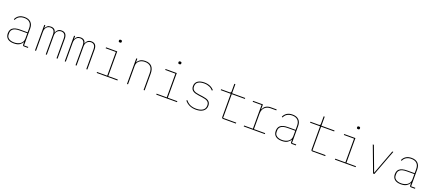

<svg xmlns="http://www.w3.org/2000/svg" viewBox="98 -2184 8204 3636"><g transform="rotate(20 4200.0 -366.5)"><path d="M454 0Q425 0 425 -29V-77H422Q403 -41 362.5 -14.5Q322 12 249 12Q166 12 122 -24.5Q78 -61 78 -130Q78 -161 87.5 -188Q97 -215 119.5 -234Q142 -253 180 -264Q218 -275 275 -275H425V-356Q425 -434 385 -471.5Q345 -509 275 -509Q220 -509 177 -485.5Q134 -462 112 -410L95 -420Q117 -470 161.5 -499Q206 -528 275 -528Q356 -528 401 -484Q446 -440 446 -359V-19H531V0ZM249 -7Q284 -7 316 -16Q348 -25 372 -42.5Q396 -60 410.5 -86.5Q425 -113 425 -148V-257H276Q181 -257 141 -226Q101 -195 101 -146V-114Q101 -62 142 -34.5Q183 -7 249 -7Z M673 0V-516H694V-455H697Q708 -487 733.5 -507.5Q759 -528 803 -528Q891 -528 906 -446H908Q919 -481 946 -504.5Q973 -528 1020 -528Q1074 -528 1101 -495.5Q1128 -463 1128 -400V0H1107V-397Q1107 -455 1084 -482Q1061 -509 1018 -509Q975 -509 943 -478Q911 -447 911 -384V0H890V-397Q890 -455 867 -482Q844 -509 801 -509Q780 -509 760.5 -501.5Q741 -494 726.5 -478Q712 -462 703 -438.5Q694 -415 694 -384V0Z M1273 0V-516H1294V-455H1297Q1308 -487 1333.5 -507.5Q1359 -528 1403 -528Q1491 -528 1506 -446H1508Q1519 -481 1546 -504.5Q1573 -528 1620 -528Q1674 -528 1701 -495.5Q1728 -463 1728 -400V0H1707V-397Q1707 -455 1684 -482Q1661 -509 1618 -509Q1575 -509 1543 -478Q1511 -447 1511 -384V0H1490V-397Q1490 -455 1467 -482Q1444 -509 1401 -509Q1380 -509 1360.5 -501.5Q1341 -494 1326.5 -478Q1312 -462 1303 -438.5Q1294 -415 1294 -384V0Z M2132 -691Q2116 -691 2109.5 -697.5Q2103 -704 2103 -714V-722Q2103 -732 2109.5 -738.5Q2116 -745 2132 -745Q2148 -745 2154.5 -738.5Q2161 -732 2161 -722V-714Q2161 -704 2154.5 -697.5Q2148 -691 2132 -691ZM1917 -19H2122V-497H1917V-516H2143V-19H2335V0H1917Z M2527 0V-516H2548V-442H2551Q2564 -475 2602.5 -501.5Q2641 -528 2709 -528Q2795 -528 2839 -479Q2883 -430 2883 -336V0H2862V-333Q2862 -426 2821.5 -467.5Q2781 -509 2706 -509Q2675 -509 2646.5 -500.5Q2618 -492 2596 -475Q2574 -458 2561 -432Q2548 -406 2548 -372V0Z M3332 -691Q3316 -691 3309.5 -697.5Q3303 -704 3303 -714V-722Q3303 -732 3309.5 -738.5Q3316 -745 3332 -745Q3348 -745 3354.5 -738.5Q3361 -732 3361 -722V-714Q3361 -704 3354.5 -697.5Q3348 -691 3332 -691ZM3117 -19H3322V-497H3117V-516H3343V-19H3535V0H3117Z M3918 12Q3772 12 3691 -90L3706 -103Q3746 -52 3797 -29.5Q3848 -7 3917 -7Q3998 -7 4047 -39Q4096 -71 4096 -138Q4096 -167 4086.5 -186Q4077 -205 4058.5 -217.5Q4040 -230 4014 -237Q3988 -244 3955 -249L3875 -260Q3840 -265 3810.5 -273Q3781 -281 3760 -295.5Q3739 -310 3727 -332.5Q3715 -355 3715 -390Q3715 -428 3729.5 -454Q3744 -480 3769 -496.5Q3794 -513 3827 -520.5Q3860 -528 3898 -528Q3936 -528 3966.5 -521Q3997 -514 4020.5 -503Q4044 -492 4062.5 -477Q4081 -462 4095 -447L4081 -432Q4067 -447 4050.5 -461Q4034 -475 4012 -485.5Q3990 -496 3962 -502.5Q3934 -509 3897 -509Q3824 -509 3780 -481Q3736 -453 3736 -391Q3736 -362 3745.5 -343Q3755 -324 3773.5 -311.5Q3792 -299 3818 -291.5Q3844 -284 3877 -280L3957 -269Q3992 -264 4021.5 -256Q4051 -248 4072 -233.5Q4093 -219 4105 -196Q4117 -173 4117 -139Q4117 -100 4101.5 -71.5Q4086 -43 4059.5 -24.5Q4033 -6 3996.5 3Q3960 12 3918 12Z M4466 0Q4437 0 4437 -29V-497H4236V-516H4408Q4437 -516 4437 -545V-698H4458V-516H4722V-497H4458V-19H4722V0Z M4880 -19H5058V-497H4880V-516H5079V-416H5082Q5091 -437 5103.5 -455Q5116 -473 5135 -486.5Q5154 -500 5180 -508Q5206 -516 5241 -516H5356V-497H5237Q5206 -497 5177.5 -487Q5149 -477 5127 -456.5Q5105 -436 5092 -405Q5079 -374 5079 -331V-19H5305V0H4880Z M5854 0Q5825 0 5825 -29V-77H5822Q5803 -41 5762.5 -14.5Q5722 12 5649 12Q5566 12 5522 -24.5Q5478 -61 5478 -130Q5478 -161 5487.5 -188Q5497 -215 5519.5 -234Q5542 -253 5580 -264Q5618 -275 5675 -275H5825V-356Q5825 -434 5785 -471.5Q5745 -509 5675 -509Q5620 -509 5577 -485.5Q5534 -462 5512 -410L5495 -420Q5517 -470 5561.5 -499Q5606 -528 5675 -528Q5756 -528 5801 -484Q5846 -440 5846 -359V-19H5931V0ZM5649 -7Q5684 -7 5716 -16Q5748 -25 5772 -42.5Q5796 -60 5810.5 -86.5Q5825 -113 5825 -148V-257H5676Q5581 -257 5541 -226Q5501 -195 5501 -146V-114Q5501 -62 5542 -34.5Q5583 -7 5649 -7Z M6266 0Q6237 0 6237 -29V-497H6036V-516H6208Q6237 -516 6237 -545V-698H6258V-516H6522V-497H6258V-19H6522V0Z M6932 -691Q6916 -691 6909.5 -697.5Q6903 -704 6903 -714V-722Q6903 -732 6909.5 -738.5Q6916 -745 6932 -745Q6948 -745 6954.5 -738.5Q6961 -732 6961 -722V-714Q6961 -704 6954.5 -697.5Q6948 -691 6932 -691ZM6717 -19H6922V-497H6717V-516H6943V-19H7135V0H6717Z M7487 0 7293 -516H7315L7499 -24H7502L7686 -516H7707L7513 0Z M8254 0Q8225 0 8225 -29V-77H8222Q8203 -41 8162.5 -14.5Q8122 12 8049 12Q7966 12 7922 -24.5Q7878 -61 7878 -130Q7878 -161 7887.5 -188Q7897 -215 7919.5 -234Q7942 -253 7980 -264Q8018 -275 8075 -275H8225V-356Q8225 -434 8185 -471.5Q8145 -509 8075 -509Q8020 -509 7977 -485.5Q7934 -462 7912 -410L7895 -420Q7917 -470 7961.5 -499Q8006 -528 8075 -528Q8156 -528 8201 -484Q8246 -440 8246 -359V-19H8331V0ZM8049 -7Q8084 -7 8116 -16Q8148 -25 8172 -42.5Q8196 -60 8210.5 -86.5Q8225 -113 8225 -148V-257H8076Q7981 -257 7941 -226Q7901 -195 7901 -146V-114Q7901 -62 7942 -34.5Q7983 -7 8049 -7Z"/></g></svg>

Font: IBM Plex Mono Thin
Style: Regular
Weight: 100
Monospace: yes
Designer: Mike Abbink, Paul van der Laan, Pieter van Rosmalen
Foundry: Bold Monday
Version: Version 2.3